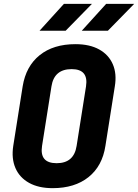

<svg xmlns="http://www.w3.org/2000/svg" viewBox="-20 -970 719 1000"><path d="M254 10Q181 10 131.5 -17.5Q82 -45 60.5 -94.5Q39 -144 49 -210L98 -520Q115 -625 186.5 -682.5Q258 -740 373 -740Q447 -740 496.5 -712.5Q546 -685 567.5 -635.5Q589 -586 578 -520L529 -210Q513 -105 441 -47.5Q369 10 254 10ZM275 -120Q365 -120 379 -210L428 -520Q442 -610 353 -610Q262 -610 248 -520L199 -210Q185 -120 275 -120ZM406 -810 533 -950H679L542 -810ZM186 -810 313 -950H459L322 -810Z"/></svg>

Font: JetBrains Mono ExtraBold
Style: Italic
Weight: 800
Italic angle: -9°
Monospace: yes
Designer: Philipp Nurullin, Konstantin Bulenkov
Foundry: JetBrains
Version: Version 2.305; ttfautohint (v1.8.4.7-5d5b)